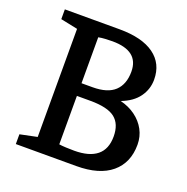

<svg xmlns="http://www.w3.org/2000/svg" viewBox="-118 -758 844 868"><g transform="rotate(20 304.0 -324.0)"><path d="M49 0V-47L131 -64V-584L49 -601V-648H312Q421 -648 479 -606Q537 -564 537 -487Q537 -441 510 -403.5Q483 -366 428 -345Q469 -335 500.5 -312Q532 -289 549.5 -256.5Q567 -224 567 -185Q567 -98 508.5 -49Q450 0 340 0ZM307 -62Q379 -62 416 -92Q453 -122 453 -183Q453 -243 417.5 -271Q382 -299 299 -299H234V-66Q246 -64 267 -63Q288 -62 307 -62ZM234 -360H287Q359 -360 393.5 -392.5Q428 -425 428 -486Q428 -586 301 -586Q286 -586 267.5 -585Q249 -584 234 -581Z"/></g></svg>

Font: Faustina Medium
Style: Regular
Weight: 500
Designer: Alfonso Garcia
Foundry: http://www.omnibus-type.com
Version: Version 1.200